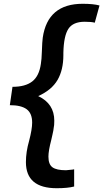

<svg xmlns="http://www.w3.org/2000/svg" viewBox="-20 -763 546 1015"><path d="M280 232Q338 232 372 223V132Q364 134 349 135Q334 136 329 137Q279 137 257.5 121.5Q236 106 236 65Q236 34 251 -23Q252 -29 257.5 -52Q263 -75 264 -88Q267 -98 267 -125Q267 -215 182 -255Q253 -287 284 -340Q315 -393 315 -472V-484Q317 -573 341.5 -610.5Q366 -648 428 -648Q464 -648 481 -643L506 -734Q474 -743 417 -743Q232 -743 206 -564Q203 -542 201.5 -494Q200 -446 196 -425Q187 -361 150.5 -332.5Q114 -304 46 -304L32 -207Q92 -207 121 -185.5Q150 -164 150 -115Q150 -80 134 -19Q117 40 117 94Q117 232 280 232Z"/></svg>

Font: Brisa Sans Medium
Style: Italic
Weight: 600
Italic angle: -8°
Designer: Dalton Maag Ltd
Foundry: Dalton Maag Ltd
Version: Version 1.101;July 10, 2019;FontCreator 11.5.0.2425 64-bit